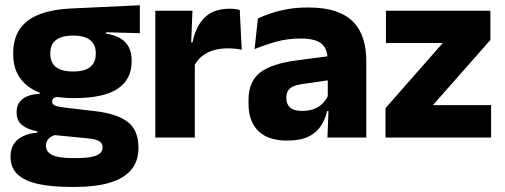

<svg xmlns="http://www.w3.org/2000/svg" viewBox="-20 -533 1956 744"><path d="M268.3 -152.9Q149.9 -152.9 90.6 -197.1Q31.2 -241.2 31.2 -320.6V-327.2Q31.2 -381.2 55.3 -418.4Q79.4 -455.6 130 -476.2Q180.6 -496.7 259.5 -500.3L521.9 -512.6V-404.4L391.4 -408V-402.8Q425 -397.4 446.8 -384.3Q468.7 -371.1 479.4 -349.7Q490.1 -328.3 490.1 -297.7V-294Q490.1 -225.3 435.9 -189.1Q381.7 -152.9 268.3 -152.9ZM260.8 79.5H276.1Q311.9 79.5 334.1 75.1Q356.3 70.6 366.8 61.6Q377.4 52.6 377.4 39.2V38Q377.4 20.5 362.7 13Q348 5.5 318.5 2.9L173.3 -11.3L206.8 -13.4Q192.2 -10.8 181.3 -5Q170.4 0.8 164.3 9.9Q158.2 19 158.2 31.9V32.9Q158.2 48.2 169.1 58.7Q180 69.2 202.8 74.4Q225.5 79.5 260.8 79.5ZM272.7 191.3H253.4Q179.3 191.3 127.2 179.7Q75.1 168.1 48 142.6Q20.9 117 20.9 75.2V73.2Q20.9 44.7 33.5 25.2Q46.1 5.7 69.5 -5.4Q93 -16.4 124.7 -19V-24Q86.1 -31.2 65.2 -48.6Q44.3 -66 44.3 -97.4V-98.2Q44.3 -120.7 54.7 -136Q65.1 -151.3 85.2 -159.8Q105.2 -168.2 134 -169.3V-186.2L247.1 -157.7L213.8 -158.2Q196.5 -158 189.2 -153.5Q182 -148.9 182 -140.1V-139.6Q182 -128.4 193.7 -123.8Q205.4 -119.1 231.8 -116L348.4 -102.3Q433.6 -92.4 475 -60.5Q516.4 -28.6 516.4 38.3V41.5Q516.4 92.7 487.7 125.8Q459.1 159 404.7 175.1Q350.3 191.3 272.7 191.3ZM263.3 -255.9Q293.1 -255.9 312.4 -263.6Q331.7 -271.4 341.4 -286.6Q351.1 -301.8 351.1 -323.5V-327.8Q351.1 -349.4 341.4 -364.4Q331.8 -379.5 312.7 -387.3Q293.5 -395.2 263.7 -395.2H263Q232.6 -395.2 213.1 -387.1Q193.5 -379 184.2 -364.1Q174.9 -349.1 174.9 -327.7V-323.5Q174.9 -301.8 184.6 -286.6Q194.3 -271.4 213.9 -263.6Q233.5 -255.9 263.3 -255.9Z M731.9 -276 690 -368.9H726.2Q737.9 -430 772.7 -464.6Q807.4 -499.3 870.8 -499.3Q881.9 -499.3 891.2 -497.9Q900.6 -496.5 909 -494.6L916.7 -340.2Q906.1 -342.8 892 -344.2Q877.9 -345.6 863.5 -345.6Q814.5 -345.6 781.1 -327.3Q747.7 -309 731.9 -276ZM734.9 0H581.9V-491.4H725.8L719.5 -334.7L734.9 -332.5Z M1399.4 0H1248.9L1253.6 -123L1250.1 -130.7V-284L1249.2 -303.9Q1249.2 -345.1 1225 -364.5Q1200.8 -383.8 1144.3 -383.8Q1094.8 -383.8 1050.3 -371.4Q1005.8 -359 966.5 -342.8L979.3 -461.4Q1002.8 -472.5 1032.2 -482.3Q1061.7 -492.1 1097.1 -498Q1132.4 -504 1172.9 -504Q1237.5 -504 1281.1 -489Q1324.6 -474 1350.5 -446.4Q1376.5 -418.8 1387.9 -380.6Q1399.4 -342.5 1399.4 -296.4ZM1092.5 11.7Q1018.9 11.7 981 -25.4Q943 -62.6 943 -131V-144.3Q943 -217.1 987.6 -251.7Q1032.3 -286.3 1129.8 -299L1261.8 -316.5L1270.8 -224.6L1153.8 -207.7Q1118.3 -202.8 1104 -190.8Q1089.6 -178.8 1089.6 -155.4V-151.8Q1089.6 -129.5 1104.1 -116.4Q1118.6 -103.2 1150.6 -103.2Q1178.5 -103.2 1198.6 -111.5Q1218.8 -119.8 1231.9 -133.8Q1245.1 -147.7 1251.6 -164.4L1273.1 -102.7H1247.8Q1240.1 -70.3 1223.2 -44.5Q1206.3 -18.6 1174.9 -3.5Q1143.6 11.7 1092.5 11.7Z M1657.5 -125.6H1883V0H1473.8V-113.9L1695.8 -366.4H1475.6V-491.4H1880.2V-378Z"/></svg>

Font: Anek Devanagari Medium
Style: Regular
Weight: 500
Designer: Kailash Malviya (Devanagari) & Yesha Goshar (Latin)
Foundry: Ek Type
Version: Version 1.003